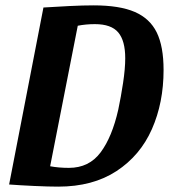

<svg xmlns="http://www.w3.org/2000/svg" viewBox="-20 -688 657 716"><path d="M329 -668Q426 -668 482.5 -643.5Q539 -619 564.5 -567Q590 -515 590 -427Q590 -305 546.5 -206.5Q503 -108 414.5 -50Q326 8 197 8Q161 8 107.5 5.5Q54 3 14 0L142 -660Q188 -663 239 -665.5Q290 -668 329 -668ZM237 -62Q312 -62 355 -119.5Q398 -177 421 -279Q431 -326 439 -379Q447 -432 447 -471Q447 -536 421 -567Q395 -598 334 -598Q300 -598 270 -592L167 -68Q199 -62 237 -62Z"/></svg>

Font: Sansita Medium Italic
Style: Regular
Weight: 500
Italic angle: -11°
Designer: Pablo Cosgaya
Foundry: Omnibus-Type
Version: Version 1.006